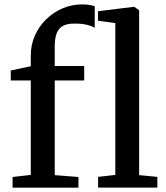

<svg xmlns="http://www.w3.org/2000/svg" viewBox="-20 -850 750 870"><path d="M37 0.5V-48L119.5 -57.5V-485.5H29L28.5 -530.5L119.5 -550V-599Q119.5 -647.5 138.5 -689.8Q157.5 -732 190.2 -763.5Q223 -795 264.5 -812.5Q306 -830 350.5 -830Q374.5 -830 388 -827.2Q401.5 -824.5 409.5 -821.5L409 -723.5Q399.5 -731 375.2 -737.2Q351 -743.5 318 -743Q286.5 -743.5 266.8 -733.5Q247 -723.5 237.5 -700.8Q228 -678 228 -638.5V-551H361.5V-485.5H228V-56.5L335.5 -48V0.5ZM502.5 -57.5V-745.5L424 -756V-799L585.5 -819H588.5L610.5 -803.5V-56.5L693 -48.5V0H424.5V-48.5Z"/></svg>

Font: Merriweather 28pt Medium
Style: Regular
Weight: 500
Version: Version 2.100